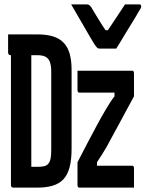

<svg xmlns="http://www.w3.org/2000/svg" viewBox="-20 -857 665 877"><path d="M149 -700Q193 -700 223 -690.5Q253 -681 271.5 -661Q290 -641 298.5 -610.5Q307 -580 307 -538V-178Q307 -128 298 -93.5Q289 -59 270 -38.5Q251 -18 221 -9Q191 0 150 0Q133 0 118 0Q103 0 91 0Q79 0 69.5 0Q60 0 52.5 0Q45 0 41 0Q36 0 33 -3Q30 -6 30 -11Q30 -91 30 -171.5Q30 -252 30 -336Q30 -420 30 -510.5Q30 -601 30 -700L132 -647L123 -629Q123 -602 123 -574.5Q123 -547 123 -520Q123 -467 123 -413.5Q123 -360 123 -307Q123 -254 123 -201Q123 -148 123 -95Q127 -95 131 -95Q135 -95 140 -95Q145 -95 152 -95Q170 -95 182 -98Q194 -101 201 -109.5Q208 -118 211 -132.5Q214 -147 214 -171V-530Q214 -544 212.5 -554.5Q211 -565 208 -573.5Q205 -582 200 -588Q194 -595 186.5 -598.5Q179 -602 169.5 -603.5Q160 -605 146 -605Q131 -605 113.5 -605Q96 -605 80.5 -605Q65 -605 51.5 -605Q38 -605 28 -605Q25 -605 22.5 -606.5Q20 -608 18.5 -610.5Q17 -613 17 -616Q17 -637 17 -658Q17 -679 17 -700Q27 -700 43 -700Q59 -700 78 -700Q97 -700 115.5 -700Q134 -700 149 -700ZM334 -534H584Q587 -534 588.5 -532.5Q590 -531 591 -529Q592 -527 592 -523V-417Q573 -383 556.5 -351.5Q540 -320 524 -291Q508 -262 494 -236Q480 -210 467 -186Q455 -165 444.5 -149Q434 -133 423 -116V-100H584Q588 -100 590 -97Q592 -94 592 -89Q592 -67 592 -44.5Q592 -22 592 0H342Q339 0 337.5 -1.5Q336 -3 335 -5Q334 -7 334 -11V-116Q359 -165 381 -206.5Q403 -248 422.5 -284.5Q442 -321 461 -353Q472 -372 482 -387.5Q492 -403 503 -417V-434H342Q339 -434 337.5 -435.5Q336 -437 335 -439.5Q334 -442 334 -445Q334 -467 334 -489Q334 -511 334 -534ZM511 -635Q503 -635 487.5 -635Q472 -635 456.5 -635Q441 -635 434 -635Q429 -635 424.5 -638.5Q420 -642 410 -657Q404 -666 392 -687Q380 -708 364.5 -734.5Q349 -761 333.5 -788Q318 -815 305 -837Q315 -837 327 -837Q339 -837 351.5 -837Q364 -837 373 -837Q382 -837 386.5 -834.5Q391 -832 396 -825Q406 -809 425 -777Q444 -745 476 -698L446 -719H487L458 -697Q490 -745 512.5 -778.5Q535 -812 551 -837H614Q619 -837 621 -836Q623 -835 624 -833Q625 -831 625 -828Q625 -824 623 -819.5Q621 -815 611 -800Q603 -785 589 -762.5Q575 -740 560 -715.5Q545 -691 532 -669Q519 -647 511 -635Z"/></svg>

Font: Recursive Monospace Medium
Style: Regular
Weight: 500
Version: Version 1.047